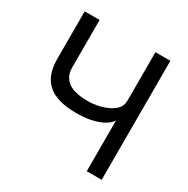

<svg xmlns="http://www.w3.org/2000/svg" viewBox="-169 -899 1025 1048"><g transform="rotate(30 343.5 -375.0)"><path d="M515 -750V-460C515 -449 515 -437 513 -426C504 -371 411 -334 327 -334C240 -334 189 -358 170 -408C164 -423 163 -442 163 -458V-750H69V-454C69 -313 140 -246 308 -246C430 -246 496 -287 515 -319V0H609V-750Z"/></g></svg>

Font: Hibana SubMedium
Style: Regular
Weight: 500
Width: 6
Designer: pygmalion
Foundry: ybstudio
Version: Version 0.930;hotconv 1.0.109;makeotfexe 2.5.65596